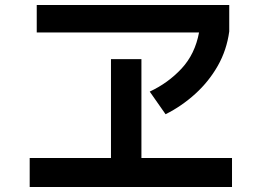

<svg xmlns="http://www.w3.org/2000/svg" viewBox="-20 -744 1040 763"><path d="M638 -290 575 -380Q648 -414 701.5 -471.5Q755 -529 771 -615H126V-724H891V-619Q881 -545 845.5 -482.5Q810 -420 756 -371Q702 -322 638 -290ZM98 -1V-116H421V-509H542V-116H902V-1Z"/></svg>

Font: Murecho Medium
Style: Regular
Weight: 500
Designer: Neil Summerour
Foundry: Positype
Version: Version 1.010; ttfautohint (v1.8.3)